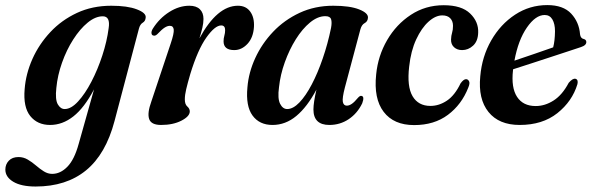

<svg xmlns="http://www.w3.org/2000/svg" viewBox="-82 -470 2267 736"><path d="M357 -6Q323.5 121 247.8 183Q172 245 54.5 245Q-0.5 245 -31 226.8Q-61.5 208.5 -61.5 180Q-61.5 160 -48.2 146Q-35 132 -11 132Q8 132 24.5 141.8Q41 151.5 56 164.5Q71 177.5 86.2 187Q101.5 196.5 118 196.5Q149.5 196.5 176.2 169.2Q203 142 219.5 82L278.5 -127.5Q241 -56.5 199.2 -23.8Q157.5 9 110 9Q61.5 9 34 -25.2Q6.5 -59.5 12.5 -128.5Q17 -187 42.2 -243.8Q67.5 -300.5 110.8 -346.8Q154 -393 213 -420.5Q272 -448 344.5 -448Q406.5 -448 442.5 -434.2Q478.5 -420.5 476.5 -403Q475.5 -389 465.2 -383Q455 -377 450.5 -360ZM134 -133Q129 -88.5 139.5 -70.2Q150 -52 166 -52Q190.5 -52 217.2 -81Q244 -110 268.2 -156.5Q292.5 -203 310.2 -257.2Q328 -311.5 334.5 -362Q341.5 -407.5 312 -407.5Q283.5 -407.5 254 -383.2Q224.5 -359 198.8 -318.8Q173 -278.5 155.8 -229.8Q138.5 -181 134 -133Z M507.5 -333.5Q500 -334 498.8 -342Q497.5 -350 504 -360.5Q529 -400 566.8 -424Q604.5 -448 644 -448Q670.5 -448 684.2 -434.5Q698 -421 698 -397.5Q698 -382 693.8 -363.8Q689.5 -345.5 682.5 -323Q750.5 -448 830 -448Q861 -448 877.2 -425.5Q893.5 -403 891.5 -367Q889 -326 866.8 -302Q844.5 -278 816 -278Q775 -278 775 -311.5Q775 -323 778 -333.2Q781 -343.5 781 -354.5Q781 -372.5 766 -372.5Q742 -372.5 709 -326Q676 -279.5 647.5 -186.5Q637 -150.5 631.8 -128.2Q626.5 -106 626.5 -89Q626.5 -70 636 -61.8Q645.5 -53.5 645.5 -43Q645.5 -24 613.5 -7.5Q581.5 9 535.5 9Q497.5 9 489.8 -13.8Q482 -36.5 498 -80.5L572.5 -303.5Q585.5 -342 584 -356.5Q582.5 -371 569 -371Q560 -371 549.2 -364.2Q538.5 -357.5 520.5 -338.5Q513 -332 507.5 -333.5Z M1240 -134.5Q1229.5 -94 1232.2 -79.5Q1235 -65 1247.5 -65Q1256.5 -65 1266.5 -71.8Q1276.5 -78.5 1291 -96Q1298 -103.5 1303 -102.5Q1316.5 -101 1306.5 -74Q1288 -35.5 1254.8 -13.2Q1221.5 9 1180.5 9Q1119.5 9 1119.5 -50.5Q1119.5 -76.5 1131 -126.5Q1095.5 -60 1054 -25.5Q1012.5 9 962.5 9Q912.5 9 886 -27.2Q859.5 -63.5 866.5 -135.5Q871 -192 896.5 -247.5Q922 -303 965 -348.2Q1008 -393.5 1066.5 -420.8Q1125 -448 1195.5 -448Q1259 -448 1294.5 -434Q1330 -420 1328.5 -402Q1327.5 -387.5 1316 -381.5Q1304.5 -375.5 1299.5 -357.5ZM987.5 -135.5Q981.5 -92 991.8 -72Q1002 -52 1019 -52Q1041.5 -52 1065.8 -77.2Q1090 -102.5 1113 -146.2Q1136 -190 1155.2 -246Q1174.5 -302 1187 -363Q1191 -384.5 1187.2 -396.2Q1183.5 -408 1165 -408Q1136 -408 1106.5 -383.8Q1077 -359.5 1052 -319.5Q1027 -279.5 1009.8 -231.5Q992.5 -183.5 987.5 -135.5Z M1613.5 -411Q1587.5 -411 1560.8 -387Q1534 -363 1513.5 -319Q1493 -275 1486.5 -215Q1477.5 -138.5 1499.5 -101.2Q1521.5 -64 1568 -64Q1601 -64 1631.2 -84.2Q1661.5 -104.5 1683.5 -150.5Q1695.5 -167 1705 -166.5Q1712.5 -166 1716.2 -158.2Q1720 -150.5 1713 -134Q1687.5 -69 1635 -29.8Q1582.5 9.5 1505.5 9.5Q1427.5 9.5 1388.8 -41.2Q1350 -92 1360 -185Q1367 -256 1402 -316.2Q1437 -376.5 1493 -413.2Q1549 -450 1619 -450Q1687.5 -450 1720.2 -418.2Q1753 -386.5 1751 -344.5Q1750 -312 1731.5 -295Q1713 -278 1689.5 -278Q1670.5 -278 1658.5 -289Q1646.5 -300 1647 -318.5Q1647.5 -333.5 1651 -344.5Q1654.5 -355.5 1654.5 -371Q1654.5 -389 1644 -400Q1633.5 -411 1613.5 -411Z M2131.5 -147.5Q2111.5 -81.5 2054.5 -36.2Q1997.5 9 1910 9Q1830.5 9 1790.5 -40.8Q1750.5 -90.5 1759 -177.5Q1765.5 -253 1801 -315Q1836.5 -377 1892.5 -413.8Q1948.5 -450.5 2016 -450.5Q2077 -450.5 2107.5 -417.8Q2138 -385 2141.5 -338.5Q2143.5 -323 2155.5 -320.5Q2164.5 -318.5 2165.5 -310Q2166.5 -296.5 2145 -289.5Q2128.5 -284 2097.5 -273.8Q2066.5 -263.5 2028.8 -251.2Q1991 -239 1953.2 -226.5Q1915.5 -214 1885 -204.5Q1885 -202.5 1884.5 -200.5Q1877 -134 1900 -98.8Q1923 -63.5 1971.5 -63.5Q2007 -63.5 2040.2 -84.8Q2073.5 -106 2098 -152.5Q2113.5 -170.5 2124 -168Q2135.5 -165 2131.5 -147.5ZM2006 -412.5Q1971 -412.5 1937.8 -364.5Q1904.5 -316.5 1890 -237.5Q1926.5 -250 1968.5 -264.2Q2010.5 -278.5 2038.5 -288.5Q2045 -313 2045.5 -350Q2045.5 -378.5 2035.5 -395.5Q2025.5 -412.5 2006 -412.5Z"/></svg>

Font: Fraunces 144pt Soft SemiBold
Style: Italic
Weight: 600
Italic angle: -16°
Version: Version 1.000;[b76b70a41]